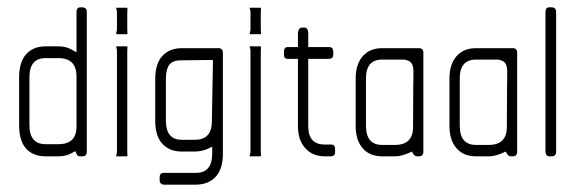

<svg xmlns="http://www.w3.org/2000/svg" viewBox="-20 -425 1578 522"><path d="M204 0H198Q193 0 191 -2Q189 -4 185 -14Q171 -6 161 -3Q151 0 140 0H104Q70 0 51 -21Q32 -42 32 -84V-215Q32 -256 51 -277.5Q70 -299 104 -299H140Q151 -299 161 -296Q171 -293 188 -283V-392Q188 -405 198 -405H204Q216 -405 216 -392V-13Q216 0 204 0ZM188 -217Q188 -267 139 -267H104Q60 -267 60 -215V-85Q60 -33 104 -33H139Q188 -33 188 -81Z M325 -332H297Q295 -332 296.5 -337Q298 -342 298 -346V-391Q298 -396 296.5 -400Q295 -404 297 -404H325Q327 -404 326.5 -400Q326 -396 326 -391V-346Q326 -342 326.5 -337Q327 -332 325 -332ZM325 0H297Q295 0 296.5 -4.5Q298 -9 298 -13V-286Q298 -291 296.5 -295Q295 -299 297 -299H325Q327 -299 326.5 -295Q326 -291 326 -286V-13Q326 -9 326.5 -4.5Q327 0 325 0Z M513 77H425Q421 77 417.5 74Q414 71 414 64V57Q414 45 425 45H513Q557 45 557 -8V-26Q541 -18 530 -15.5Q519 -13 510 -13H474Q441 -13 421.5 -34Q402 -55 402 -97V-210Q402 -252 421.5 -273Q441 -294 474 -294H575Q580 -294 583 -290.5Q586 -287 586 -282V-7Q586 35 566 56Q546 77 513 77ZM472 -261Q449 -261 440 -248.5Q431 -236 431 -210V-97Q431 -45 474 -45H510Q556 -45 556 -95L559 -262Z M688 -332H660Q658 -332 659.5 -337Q661 -342 661 -346V-391Q661 -396 659.5 -400Q658 -404 660 -404H688Q690 -404 689.5 -400Q689 -396 689 -391V-346Q689 -342 689.5 -337Q690 -332 688 -332ZM688 0H660Q658 0 659.5 -4.5Q661 -9 661 -13V-286Q661 -291 659.5 -295Q658 -299 660 -299H688Q690 -299 689.5 -295Q689 -291 689 -286V-13Q689 -9 689.5 -4.5Q690 0 688 0Z M880 0H863Q830 0 810 -22Q790 -44 790 -82V-265H762Q752 -265 752 -277V-284Q752 -297 762 -297H790V-336Q790 -341 793 -345.5Q796 -350 801 -350H808Q813 -350 815.5 -345.5Q818 -341 818 -336V-297H875Q886 -297 886 -284V-277Q886 -270 882.5 -267.5Q879 -265 875 -265H818V-82Q818 -32 863 -32H880Q891 -32 891 -20V-12Q891 -5 887.5 -2.5Q884 0 880 0Z M1119 0H1113Q1106 0 1100 -13Q1073 0 1055 0H1019Q985 0 966 -22Q947 -44 947 -82V-212Q947 -250 966 -272Q985 -294 1019 -294H1119Q1131 -294 1131 -282V-13Q1131 0 1119 0ZM1104 -234Q1104 -238 1102 -246Q1100 -253 1095 -257Q1090 -261 1079 -263H1019Q975 -263 975 -212V-83Q975 -31 1019 -31H1054Q1103 -31 1103 -80Q1103 -148 1103.5 -179Q1104 -210 1104 -221Z M1374 0H1368Q1361 0 1355 -13Q1328 0 1310 0H1274Q1240 0 1221 -22Q1202 -44 1202 -82V-212Q1202 -250 1221 -272Q1240 -294 1274 -294H1374Q1386 -294 1386 -282V-13Q1386 0 1374 0ZM1359 -234Q1359 -238 1357 -246Q1355 -253 1350 -257Q1345 -261 1334 -263H1274Q1230 -263 1230 -212V-83Q1230 -31 1274 -31H1309Q1358 -31 1358 -80Q1358 -148 1358.5 -179Q1359 -210 1359 -221Z M1480 0H1473Q1468 0 1465.5 -4Q1463 -8 1463 -13V-392Q1463 -405 1473 -405H1480Q1492 -405 1492 -392V-13Q1492 0 1480 0Z"/></svg>

Font: Chathura
Style: Regular
Weight: 300
Designer: Appaji Ambarisha Darbha
Foundry: Aditya Fonts
Version: Version 1.00 2015